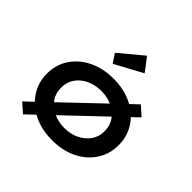

<svg xmlns="http://www.w3.org/2000/svg" viewBox="-196 -986 1208 1208"><g transform="rotate(45 407.5 -382.5)"><path d="M165 24 104 -30 645 -545 706 -490ZM410 10Q317 10 245 -25Q173 -60 131.5 -122.5Q90 -185 90 -264Q90 -344 131.5 -406Q173 -468 245 -503Q317 -538 410 -538Q502 -538 574 -503Q646 -468 687 -406Q728 -344 728 -264Q728 -185 687 -122.5Q646 -60 574 -25Q502 10 410 10ZM410 -99Q465 -99 508.5 -120.5Q552 -142 578 -179Q604 -216 603 -264Q604 -313 578 -350Q552 -387 508.5 -408Q465 -429 410 -429Q355 -429 310.5 -408Q266 -387 240.5 -349.5Q215 -312 216 -264Q215 -216 240.5 -179Q266 -142 310.5 -120.5Q355 -99 410 -99ZM339 -600 300 -659 456 -789 524 -700Z"/></g></svg>

Font: Lexend Giga Medium
Style: Regular
Weight: 500
Designer: Bonnie Shaver-Troup, Thomas Jockin
Foundry: Lexend
Version: Version 1.007